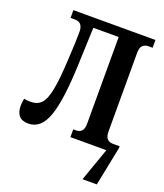

<svg xmlns="http://www.w3.org/2000/svg" viewBox="-164 -822 972 1139"><g transform="rotate(20 321.5 -252.0)"><path d="M78 10Q37 10 18.5 -12.5Q0 -35 0 -74Q0 -85 1.5 -96Q3 -107 5 -120Q16 -118 26.5 -117Q37 -116 46 -116Q90 -116 114.5 -142.5Q139 -169 152 -236.5Q165 -304 171 -425Q175 -496 176.5 -534.5Q178 -573 178 -605Q178 -634 166 -649.5Q154 -665 125 -665H100V-714H618V-665H591Q570 -665 556 -652Q542 -639 542 -604V-110Q542 -75 556 -62Q570 -49 591 -49H634V-37L584 210H494L568 0H341V-49H358Q380 -49 393.5 -62Q407 -75 407 -110V-656H247L238 -420Q230 -195 194 -92.5Q158 10 78 10Z"/></g></svg>

Font: Noto Serif ExtraCondensed
Style: Bold
Weight: 700
Width: 2
Designer: Monotype Design Team
Foundry: Monotype Imaging Inc.
Version: Version 2.014; ttfautohint (v1.8.4.7-5d5b)